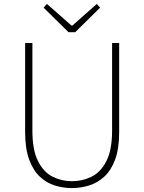

<svg xmlns="http://www.w3.org/2000/svg" viewBox="-20 -945 734 978"><path d="M346 13Q302 13 259.5 0Q217 -13 183 -45Q149 -77 128.5 -132.5Q108 -188 108 -272V-726H145V-280Q145 -181 173.5 -124.5Q202 -68 248 -45Q294 -22 346 -22Q400 -22 446.5 -45Q493 -68 522 -124.5Q551 -181 551 -280V-726H587V-272Q587 -188 566.5 -132.5Q546 -77 511 -45Q476 -13 433 0Q390 13 346 13ZM329 -781 202 -906 219 -925 344 -815H349L473 -925L490 -906L363 -781Z"/></svg>

Font: Noto Sans TC Thin
Style: Regular
Weight: 100
Designer: Ryoko NISHIZUKA 西塚涼子 (kana, bopomofo & ideographs); Paul D. Hunt (Latin, Greek & Cyrillic); Sandoll Communications 산돌커뮤니
Foundry: Adobe
Version: Version 2.004-H2;hotconv 1.0.118;makeotfexe 2.5.65603